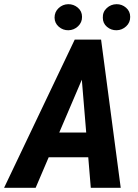

<svg xmlns="http://www.w3.org/2000/svg" viewBox="-62 -901 662 921"><path d="M355.5 -577.1 108.9 0H-42.5L296.4 -710.9H391.6ZM373.5 0 324.7 -588.9 332.5 -710.9H422.9L517.1 0ZM423.8 -265.1 402.8 -146.5H90.3L111.3 -265.1ZM199.7 -816.4Q199.7 -843.8 219.2 -862.1Q238.8 -880.4 265.1 -880.9Q291 -881.3 311.3 -864.3Q331.5 -847.2 331.5 -820.3Q332 -793.5 312.3 -774.9Q292.5 -756.3 266.1 -755.9Q240.2 -755.4 220.2 -772.5Q200.2 -789.6 199.7 -816.4ZM431.2 -815.9Q430.2 -843.8 450 -862.1Q469.7 -880.4 496.6 -880.9Q522.9 -881.3 542.7 -864Q562.5 -846.7 562.5 -820.3Q563 -793 543.2 -774.7Q523.4 -756.3 497.1 -755.9Q471.2 -755.4 451.2 -772.2Q431.2 -789.1 431.2 -815.9Z"/></svg>

Font: Roboto Condensed
Style: Bold Italic
Weight: 700
Italic angle: -12°
Designer: Christian Robertson
Foundry: Google
Version: Version 3.0